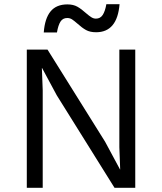

<svg xmlns="http://www.w3.org/2000/svg" viewBox="-20 -897 774 917"><path d="M108 0ZM626 0H527L251 -442L181 -572H180L184 -466V0H108V-660H207L482 -220L553 -88H554L550 -194V-660H626ZM439 -743Q410 -743 391 -753.5Q372 -764 350 -784Q334 -798 324 -804.5Q314 -811 301 -811Q280 -811 269 -794Q258 -777 252 -742H189Q194 -809 221.5 -842.5Q249 -876 302 -876Q330 -876 349.5 -865Q369 -854 391 -834Q406 -821 416.5 -814.5Q427 -808 438 -808Q459 -808 470.5 -825.5Q482 -843 488 -877H551Q540 -743 439 -743Z"/></svg>

Font: Work Sans
Style: Regular
Weight: 400
Designer: Wei Huang
Foundry: Wei Huang
Version: Version 1.500; ttfautohint (v1.6)